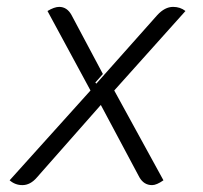

<svg xmlns="http://www.w3.org/2000/svg" viewBox="-20 -529 590 558"><path d="M8 -5 243 -266 118 -497Q138 -509 152 -509Q175 -509 188 -485L279 -314L257 -289L260 -286L437 -485Q459 -509 483 -509Q504 -509 519 -497L312 -266L455 -5Q435 9 422 9Q398 9 385 -14L273 -224L87 -13Q68 9 45 9Q24 9 8 -5Z"/></svg>

Font: K2D ExtraLight
Style: Italic
Weight: 275
Italic angle: -10°
Designer: Katatrad Aksorn Co.,Ltd.
Foundry: Cadson Demak Co.,Ltd.
Version: Version 1.000; ttfautohint (v1.6)